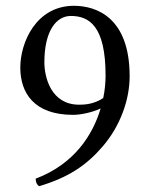

<svg xmlns="http://www.w3.org/2000/svg" viewBox="-20 -630 505 662"><path d="M327 -256C300 -165 236 -64 103 -14C103 -2 107 7 115 12C216 -18 278 -60 334 -125C396 -197 427 -288 427 -367C427 -570 312 -610 235 -610C104 -610 50 -483 50 -397C50 -311 96 -234 232 -234C258 -234 297 -242 327 -256ZM336 -292C303 -270 270 -269 253 -269C155 -269 133 -365 133 -415C133 -525 175 -575 224 -575C287 -575 344 -541 344 -370C344 -348 342 -321 336 -292Z"/></svg>

Font: Libertinus Math
Style: Regular
Weight: 400
Designer: Philipp H. Poll, Khaled Hosny
Foundry: Caleb Maclennan
Version: Version 7.050;RELEASE